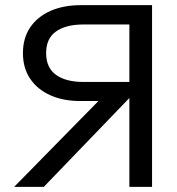

<svg xmlns="http://www.w3.org/2000/svg" viewBox="-20 -725 686 745"><path d="M482 0V-668L518 -630H303Q236 -630 197.5 -603Q159 -576 159 -519Q159 -462 197.5 -434.5Q236 -407 303 -407H525V-347H422L420 -333H292Q225 -333 175 -355.5Q125 -378 97 -419.5Q69 -461 69 -519Q69 -577 97 -618.5Q125 -660 175.5 -682.5Q226 -705 294 -705H570V0ZM35 0 408 -380H516L150 0Z"/></svg>

Font: TikTok Sans 24pt
Style: Regular
Weight: 400
Version: Version 4.000